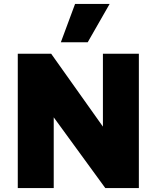

<svg xmlns="http://www.w3.org/2000/svg" viewBox="-20 -952 793 972"><path d="M360 -932H535L424 -738H288ZM70 0V-680H239L501 -311V-680H683V0H513L252 -358V0Z"/></svg>

Font: Palanquin Dark
Style: Bold
Weight: 700
Designer: Pria Ravichandran
Version: Version 1.000